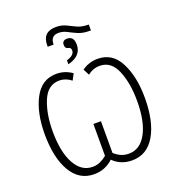

<svg xmlns="http://www.w3.org/2000/svg" viewBox="-177 -1165 1198 1313"><g transform="rotate(-20 421.5 -508.0)"><path d="M281 -918H324Q324 -982 382 -982Q414 -982 442 -967Q470 -952 504 -937Q538 -922 586 -922H597V-965H587Q544 -966 512.5 -981Q481 -996 450.5 -1011Q420 -1026 379 -1026Q281 -1026 281 -928ZM373 -757Q473 -782 473 -864Q473 -925 424 -925Q388 -925 388 -892Q388 -866 409 -862.5Q430 -859 430 -838Q430 -802 373 -786ZM283 10Q364 10 422 -45Q477 10 559 10Q668 10 727 -90.5Q786 -191 786 -363Q786 -517 733 -620.5Q680 -724 573 -724Q508 -724 458 -687L481 -642Q521 -674 570 -674Q652 -674 690.5 -583Q729 -492 729 -361Q729 -212 682.5 -126.5Q636 -41 554 -41Q522 -41 496.5 -52.5Q471 -64 449 -84V-315H394V-83Q371 -64 345.5 -52.5Q320 -41 290 -41Q209 -41 162 -126.5Q115 -212 115 -362Q115 -491 153.5 -582.5Q192 -674 275 -674Q322 -674 362 -642L386 -687Q335 -724 272 -724Q165 -724 111 -621Q57 -518 57 -363Q57 -191 116 -90.5Q175 10 283 10Z"/></g></svg>

Font: Noto Sans UI SemiCondensed Light
Style: Regular
Weight: 300
Width: 4
Designer: Monotype Design Team
Foundry: Monotype Imaging Inc.
Version: Version 1.901